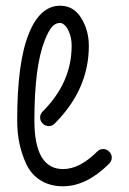

<svg xmlns="http://www.w3.org/2000/svg" viewBox="-20 -650 450 670"><path d="M129 -261Q230 -362 230 -490Q230 -515 222.5 -534.5Q215 -554 206 -562Q197 -570 190 -570Q174 -570 162 -557Q150 -544 136 -509Q100 -418 100 -230Q100 -60 200 -60Q258 -60 319 -121Q328 -130 340 -130Q352 -130 361 -121Q370 -112 370 -100Q370 -88 361 -79Q282 0 200 0Q154 0 121 -21Q88 -42 71.5 -78Q55 -114 47.5 -151Q40 -188 40 -230Q40 -432 80 -531Q119 -630 190 -630Q237 -630 263.5 -587Q290 -544 290 -490Q290 -338 171 -219Q162 -210 150 -210Q138 -210 129 -219Q120 -228 120 -240Q120 -252 129 -261Z"/></svg>

Font: Pecita
Style: Book
Weight: 400
Width: 7
Version: Version 4.3